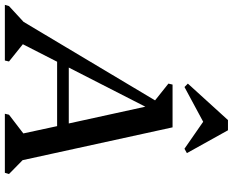

<svg xmlns="http://www.w3.org/2000/svg" viewBox="-158 -854 958 790"><g transform="rotate(90 321.0 -459.0)"><path d="M-54 0 -49 -17 16 -77 339 -618 270 -673 274 -690H450L585 -73L642 -17L637 0H394L398 -17L475 -76L445 -215H180L108 -74L179 -17L175 0ZM204 -263H434L365 -578ZM284 -739 270 -753 420 -918H462L556 -749L538 -739L427 -816Z"/></g></svg>

Font: Platypi
Style: Italic
Weight: 400
Italic angle: -13°
Designer: David Sargent
Foundry: Bolt Cutter Type
Version: Version 1.200; ttfautohint (v1.8.4.7-5d5b)